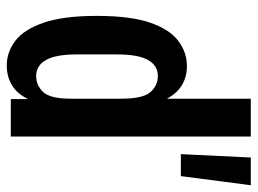

<svg xmlns="http://www.w3.org/2000/svg" viewBox="-117 -633 762 568"><g transform="rotate(90 264.0 -349.0)"><path d="M436 -503 446 -710H528L501 -503ZM174 12Q134 12 100.5 -13.5Q67 -39 47 -97.5Q27 -156 27 -254Q27 -354 47 -412Q67 -470 101 -495.5Q135 -521 176 -521Q206 -521 230.5 -507Q255 -493 272 -462V-710H384V0H273V-51Q257 -18 231.5 -3Q206 12 174 12ZM141 -195Q141 -133 157.5 -104Q174 -75 205 -75Q233 -75 252.5 -96Q272 -117 272 -178V-325Q272 -391 252.5 -413Q233 -435 205 -435Q174 -435 157.5 -406Q141 -377 141 -314Z"/></g></svg>

Font: Special Gothic Condensed Medium
Style: Regular
Weight: 500
Width: 3
Designer: Alistair McCready
Foundry: Monolith
Version: Version 1.000; ttfautohint (v1.8.4.7-5d5b)